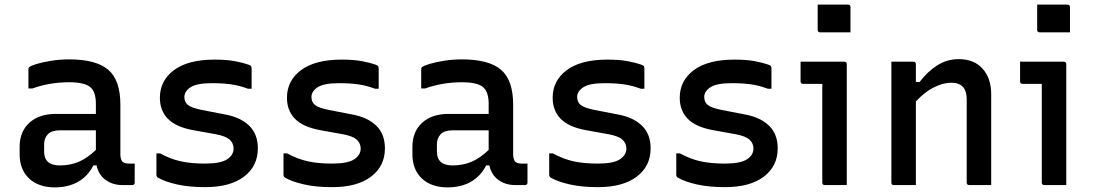

<svg xmlns="http://www.w3.org/2000/svg" viewBox="-20 -801 4740 831"><path d="M501 -348V-134Q501 -112 510 -101Q520 -93 537 -93H563V-11Q563 0 552 0H510Q468 0 437.5 -22Q407 -44 398 -85H384Q361 -39 318.5 -14.5Q276 10 217 10Q147 10 106 -28.5Q65 -67 65 -133V-166Q65 -231 107 -269.5Q149 -308 222 -308H395V-351Q395 -405 369.5 -425Q344 -445 279 -445Q195 -445 120 -418H103V-501Q103 -507 106 -510Q112 -516 138 -524Q164 -532 202 -538Q240 -544 279 -544Q396 -544 448.5 -499Q501 -454 501 -348ZM171 -145Q171 -85 239 -85Q282 -85 319 -100Q356 -115 395 -152V-237H239Q204 -237 187 -220Q171 -202 171 -177Z M867 -93Q935 -93 963 -111.5Q991 -130 991 -158Q991 -181 974 -196.5Q957 -212 914 -220L814 -238Q740 -252 706 -287.5Q672 -323 672 -378Q672 -452 733 -497.5Q794 -543 909 -543Q962 -543 998 -536Q1034 -529 1056 -521Q1065 -518 1067 -514Q1069 -510 1069 -502V-417H1053Q1016 -431 980 -436Q944 -441 897 -441Q832 -441 805 -423.5Q778 -406 778 -381Q778 -359 793.5 -346.5Q809 -334 854 -325L952 -306Q1020 -294 1058 -257.5Q1096 -221 1096 -159Q1096 -82 1036 -36.5Q976 9 868 9Q797 9 745 -3Q693 -15 664 -32Q657 -36 657 -45V-137H673Q717 -113 761.5 -103Q806 -93 867 -93Z M1417 -93Q1485 -93 1513 -111.5Q1541 -130 1541 -158Q1541 -181 1524 -196.5Q1507 -212 1464 -220L1364 -238Q1290 -252 1256 -287.5Q1222 -323 1222 -378Q1222 -452 1283 -497.5Q1344 -543 1459 -543Q1512 -543 1548 -536Q1584 -529 1606 -521Q1615 -518 1617 -514Q1619 -510 1619 -502V-417H1603Q1566 -431 1530 -436Q1494 -441 1447 -441Q1382 -441 1355 -423.5Q1328 -406 1328 -381Q1328 -359 1343.5 -346.5Q1359 -334 1404 -325L1502 -306Q1570 -294 1608 -257.5Q1646 -221 1646 -159Q1646 -82 1586 -36.5Q1526 9 1418 9Q1347 9 1295 -3Q1243 -15 1214 -32Q1207 -36 1207 -45V-137H1223Q1267 -113 1311.5 -103Q1356 -93 1417 -93Z M2201 -348V-134Q2201 -112 2210 -101Q2220 -93 2237 -93H2263V-11Q2263 0 2252 0H2210Q2168 0 2137.5 -22Q2107 -44 2098 -85H2084Q2061 -39 2018.5 -14.5Q1976 10 1917 10Q1847 10 1806 -28.5Q1765 -67 1765 -133V-166Q1765 -231 1807 -269.5Q1849 -308 1922 -308H2095V-351Q2095 -405 2069.5 -425Q2044 -445 1979 -445Q1895 -445 1820 -418H1803V-501Q1803 -507 1806 -510Q1812 -516 1838 -524Q1864 -532 1902 -538Q1940 -544 1979 -544Q2096 -544 2148.5 -499Q2201 -454 2201 -348ZM1871 -145Q1871 -85 1939 -85Q1982 -85 2019 -100Q2056 -115 2095 -152V-237H1939Q1904 -237 1887 -220Q1871 -202 1871 -177Z M2567 -93Q2635 -93 2663 -111.5Q2691 -130 2691 -158Q2691 -181 2674 -196.5Q2657 -212 2614 -220L2514 -238Q2440 -252 2406 -287.5Q2372 -323 2372 -378Q2372 -452 2433 -497.5Q2494 -543 2609 -543Q2662 -543 2698 -536Q2734 -529 2756 -521Q2765 -518 2767 -514Q2769 -510 2769 -502V-417H2753Q2716 -431 2680 -436Q2644 -441 2597 -441Q2532 -441 2505 -423.5Q2478 -406 2478 -381Q2478 -359 2493.5 -346.5Q2509 -334 2554 -325L2652 -306Q2720 -294 2758 -257.5Q2796 -221 2796 -159Q2796 -82 2736 -36.5Q2676 9 2568 9Q2497 9 2445 -3Q2393 -15 2364 -32Q2357 -36 2357 -45V-137H2373Q2417 -113 2461.5 -103Q2506 -93 2567 -93Z M3117 -93Q3185 -93 3213 -111.5Q3241 -130 3241 -158Q3241 -181 3224 -196.5Q3207 -212 3164 -220L3064 -238Q2990 -252 2956 -287.5Q2922 -323 2922 -378Q2922 -452 2983 -497.5Q3044 -543 3159 -543Q3212 -543 3248 -536Q3284 -529 3306 -521Q3315 -518 3317 -514Q3319 -510 3319 -502V-417H3303Q3266 -431 3230 -436Q3194 -441 3147 -441Q3082 -441 3055 -423.5Q3028 -406 3028 -381Q3028 -359 3043.5 -346.5Q3059 -334 3104 -325L3202 -306Q3270 -294 3308 -257.5Q3346 -221 3346 -159Q3346 -82 3286 -36.5Q3226 9 3118 9Q3047 9 2995 -3Q2943 -15 2914 -32Q2907 -36 2907 -45V-137H2923Q2967 -113 3011.5 -103Q3056 -93 3117 -93Z M3539 -11V-438H3456Q3445 -438 3445 -449V-534H3634Q3645 -534 3645 -523V0H3550Q3539 0 3539 -11ZM3519 -781H3650Q3661 -781 3661 -770V-661H3530Q3519 -661 3519 -672Z M3944 0H3849Q3838 0 3838 -11V-534H3933Q3944 -534 3944 -523V-446H3960Q3993 -490 4035.5 -517.5Q4078 -545 4130 -545Q4196 -545 4233 -503.5Q4270 -462 4270 -394V0H4175Q4164 0 4164 -11V-372Q4164 -443 4097 -443Q4062 -443 4022 -423Q3982 -403 3944 -362Z M4489 -11V-438H4406Q4395 -438 4395 -449V-534H4584Q4595 -534 4595 -523V0H4500Q4489 0 4489 -11ZM4469 -781H4600Q4611 -781 4611 -770V-661H4480Q4469 -661 4469 -672Z"/></svg>

Font: Recursive Sn Lnr St Med
Style: Regular
Weight: 500
Version: Version 1.085;hotconv 1.1.0;makeotfexe 2.6.0; ttfautohint (v